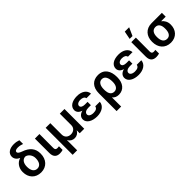

<svg xmlns="http://www.w3.org/2000/svg" viewBox="244 -2164 3749 3749"><g transform="rotate(-45 2119.0 -289.0)"><path d="M117.5 -614.3C117.9 -556.1 152.3 -511.4 213.8 -481.5L214.1 -478.7C126.1 -456.7 56.8 -366.5 56.8 -258.5V-248.6C56.8 -98.7 152.7 9.9 309.3 9.9C463.1 9.9 559.7 -101.2 560 -254.3V-264.2C559.7 -397.7 488.3 -490.1 332.4 -543.3C262.8 -567.8 245.4 -592 245.4 -612.9C245.4 -640.6 272.4 -658.4 326.7 -658.4C372.9 -658.4 421.5 -645.6 449.9 -633.9V-737.2C404.5 -752.8 366.1 -760.3 318.5 -760.3C194.2 -760.3 117.5 -702.8 117.5 -614.3ZM188.2 -259.9V-268.8C188.2 -358.3 228.7 -430.4 309.3 -430.4C380 -416.2 428.3 -341.6 428.3 -268.8V-259.9C428.3 -166.2 388.8 -95.5 309.3 -95.5C228.3 -95.5 188.2 -166.5 188.2 -259.9Z M687.5 -545.5V-147C687.5 -36.2 744.3 6.4 829.9 6.4C863.6 6.4 892 0.7 913.4 -6.4V-106.9C903.4 -105.1 885.7 -102.6 871.1 -102.6C836.6 -102.6 812.5 -112.9 812.1 -158.7L813.2 -545.5Z M984.4 199.9H1109V-78.8H1113.3C1137.8 -28.1 1187.5 0.4 1244.3 0.4C1300.8 0.4 1350.9 -28.1 1375 -78.8H1379.3V0H1504.3V-545.5H1375.4V-229.4C1375.7 -156.2 1322.8 -105.1 1244.3 -105.1C1165.8 -105.1 1112.9 -155.5 1112.9 -229.4V-545.5H984.4Z M1921.5 -325.3H1848.4C1783 -325.3 1747.2 -349.4 1746.8 -386.4C1747.2 -424 1784.4 -453.8 1849.4 -453.8C1909.4 -453.8 1949.6 -431.8 1956.3 -391.3H2083.1C2074.9 -492.9 1981.9 -552.6 1854.8 -552.6C1718.4 -552.6 1622.2 -495 1621.8 -394.2C1622.2 -346.6 1651.3 -296.9 1729.4 -275.2C1644.5 -253.9 1612.9 -202.1 1612.6 -148.4C1612.9 -51.8 1717.7 9.9 1855.5 9.9C1982.2 9.9 2084.9 -50.4 2092 -158H1966.3C1958.1 -112.6 1922.9 -89.5 1851.9 -89.5C1780.5 -89.5 1738.3 -120 1738.3 -159.4C1738.3 -206.3 1787.3 -233.7 1848.4 -233.7H1921.5Z M2195 -285.5V203.1H2320.7L2319.6 -50.1C2351.6 -11.7 2394.2 9.9 2454.9 9.9C2590.6 9.9 2672.9 -96.6 2672.6 -252.8V-262.8C2672.6 -426.8 2600.1 -552.6 2433.2 -552.6C2290.8 -552.6 2195 -460.9 2195 -285.5ZM2318.9 -276.6C2318.5 -362.9 2349.8 -443.2 2430.4 -443.2C2513.8 -443.2 2545.8 -362.2 2545.8 -262.8V-252.8C2545.8 -172.6 2516.7 -95.5 2432.5 -95.5C2346.9 -95.5 2321.7 -176.1 2319.2 -241.8Z M3067.8 -325.3H2994.7C2929.3 -325.3 2893.5 -349.4 2893.1 -386.4C2893.5 -424 2930.8 -453.8 2995.7 -453.8C3055.8 -453.8 3095.9 -431.8 3102.6 -391.3H3229.4C3221.2 -492.9 3128.2 -552.6 3001.1 -552.6C2864.7 -552.6 2768.5 -495 2768.1 -394.2C2768.5 -346.6 2797.6 -296.9 2875.7 -275.2C2790.8 -253.9 2759.2 -202.1 2758.9 -148.4C2759.2 -51.8 2864 9.9 3001.8 9.9C3128.6 9.9 3231.2 -50.4 3238.3 -158H3112.6C3104.4 -112.6 3069.2 -89.5 2998.2 -89.5C2926.8 -89.5 2884.6 -120 2884.6 -159.4C2884.6 -206.3 2933.6 -233.7 2994.7 -233.7H3067.8Z M3349.8 -545.5V-147C3349.8 -36.2 3406.6 6.4 3492.2 6.4C3525.9 6.4 3554.3 0.7 3575.6 -6.4V-106.9C3565.7 -105.1 3547.9 -102.6 3533.4 -102.6C3498.9 -102.6 3474.8 -112.9 3474.4 -158.7L3475.5 -545.5ZM3372.2 -613.3H3450.6L3525.6 -781.2H3405.2Z M3641.7 -269.9V-258.5C3641.7 -105.8 3732.6 9.9 3893.1 9.9C4048.7 9.9 4137.4 -103 4137.4 -238.6V-248.6C4137.4 -321.7 4103 -383.9 4050.1 -422.9H4176.8V-528.4H3891.7C3732.2 -528.4 3641.7 -416.9 3641.7 -269.9ZM3774.5 -258.5V-269.9C3774.5 -352.3 3807.2 -422.9 3891.7 -422.9C3974.4 -422.9 4005 -352.3 4004.6 -269.9V-258.5C4005 -169.4 3974.4 -95.5 3893.1 -95.5C3806.1 -95.5 3774.5 -169.4 3774.5 -258.5Z"/></g></svg>

Font: Margiela Sans Semi Bold
Style: Regular
Weight: 600
Designer: Stefan Endress, Andreas Faust
Version: Version 1.100;FEAKit 1.0